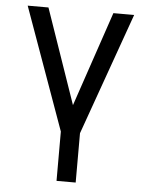

<svg xmlns="http://www.w3.org/2000/svg" viewBox="-53 -589 641 837"><g transform="rotate(5 267.0 -170.0)"><path d="M34.1 -545.5H125L268.5 -130.7L409.1 -545.5H500L309.7 -11.4V204.5H225.9V-11.4Z"/></g></svg>

Font: Inter P
Style: Regular
Weight: 400
Designer: Rasmus Andersson
Foundry: rsms
Version: Version 3.018;git-588b23468